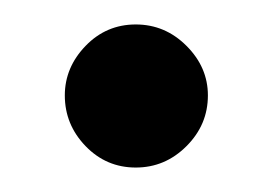

<svg xmlns="http://www.w3.org/2000/svg" viewBox="-20 -127 222 157"><path d="M91 10C107 10 120.8 4.2 132.5 -7.5C144.2 -19.2 150 -33 150 -49C150 -64.3 144.2 -77.8 132.5 -89.5C120.8 -101.2 107 -107 91 -107C75 -107 61.3 -101.2 50 -89.5C38.7 -77.8 33 -64.3 33 -49C33 -33 38.7 -19.2 50 -7.5C61.3 4.2 75 10 91 10Z"/></svg>

Font: Orkney
Style: Regular
Weight: 400
Designer: Samuel Oakes and Alfredo Marco Pradil
Foundry: Alfredo Marco Pradil
Version: 1.0; ttfautohint (v1.5)